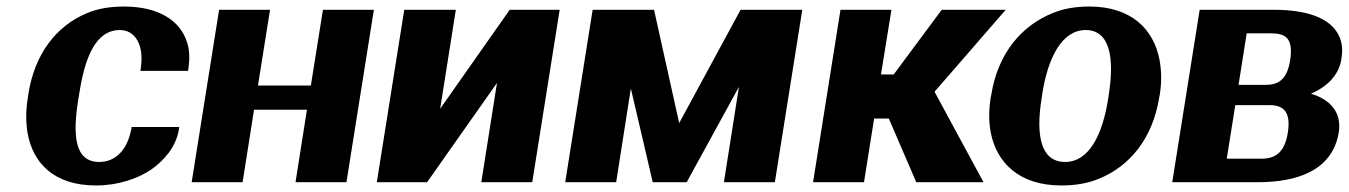

<svg xmlns="http://www.w3.org/2000/svg" viewBox="-20 -558 4130 588"><path d="M65 -257C59 -220 59 -185 64 -153C80 -58 146 10 274 10C340 10 400 -10 442 -38C481 -65 519 -107 528 -162L529 -169H383L382 -162C369 -96 332 -62 284 -62C208 -62 202 -144 220 -255L223 -273C240 -382 273 -466 347 -466C395 -466 422 -419 411 -348L410 -341H556L557 -348C561 -376 561 -404 553 -428C532 -495 466 -538 360 -538C318 -538 280 -532 247 -518C152 -479 86 -392 67 -271Z M567 0H723L758 -222H920L885 0H1041L1125 -528H969L932 -296H770L807 -528H651Z M1134 0H1288L1502 -304L1454 0H1610L1694 -528H1541L1328 -225L1376 -528H1218Z M1711 0H1867L1912 -287L1979 0H2083L2243 -292L2197 0H2353L2437 -528H2248L2060 -181L1983 -528H1795Z M2470 0H2626L2657 -195H2702L2786 0H2992L2842 -277L3060 -528H2864L2717 -330H2678L2710 -528H2554Z M3014 -259C3008 -220 3008 -186 3014 -153C3032 -59 3102 10 3230 10C3271 10 3310 4 3344 -10C3441 -49 3510 -135 3530 -259L3532 -269C3538 -308 3537 -342 3531 -375C3513 -469 3444 -538 3316 -538C3275 -538 3238 -532 3204 -518C3107 -479 3036 -393 3016 -269ZM3170 -257 3172 -271C3189 -379 3231 -466 3305 -466C3379 -466 3393 -381 3376 -271L3374 -257C3357 -147 3316 -62 3242 -62C3166 -62 3152 -146 3170 -257Z M3570 0H3832C3951 0 4061 -35 4080 -153C4090 -219 4048 -255 3995 -271C4039 -290 4080 -324 4088 -377C4092 -402 4091 -423 4083 -443C4058 -505 3978 -528 3882 -528H3654ZM3737 -72 3763 -236H3869C3910 -236 3934 -216 3924 -152C3914 -88 3883 -72 3843 -72ZM3773 -298 3798 -456H3870C3915 -456 3942 -444 3931 -373C3921 -311 3893 -298 3853 -298Z"/></svg>

Font: Aerodynamic
Style: BdObl
Weight: 500
Designer: Google
Version: Version 2.000980; 2014